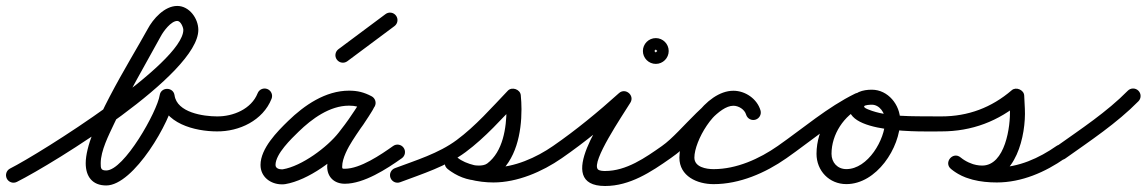

<svg xmlns="http://www.w3.org/2000/svg" viewBox="-32 -584 3822 640"><path d="M24.3 22.3C24.3 22.3 24.3 22.3 24.3 22.3C148.3 -40.2 629.1 -336.4 629.1 -484.4C629.1 -522.3 599 -564.2 558.9 -564.2C516.5 -564.2 478.3 -521.4 459.9 -486.7C459.9 -486.7 459.9 -486.8 460 -486.9C460 -486.9 460.1 -487 460.1 -487C399.1 -375.7 253.7 -149.5 253.7 -39.9C253.7 3.9 275.4 34.2 322.1 34.2C413.8 34.2 538 -180.2 549.7 -259.3C551.8 -273.5 538.5 -280.6 525.1 -280.6C511.7 -280.7 498.3 -273.7 500.2 -259.5C512.5 -172.3 617.5 -146.1 691 -146C704.8 -146 716 -157.2 716 -171C716 -184.8 704.8 -196 691 -196C646.3 -196.1 557.9 -208.5 549.8 -266.5C547.8 -280.6 536.4 -287.7 525.1 -287.8C513.7 -287.8 502.4 -280.8 500.3 -266.7C492.3 -213 381.7 -15.8 322.1 -15.8C304.1 -15.8 303.7 -23.2 303.7 -39.9C303.7 -81.8 330.5 -133.5 347.8 -170.5C394.6 -270.6 450.8 -366.1 503.9 -463C503.9 -463 504 -463.1 504 -463.1C504.1 -463.2 504.1 -463.3 504.1 -463.3C512.7 -479.6 538.1 -514.2 558.9 -514.2C570.8 -514.2 579.1 -492 579.1 -484.4C579.1 -372.7 102.3 -73 1.7 -22.3C-10.6 -16.1 -15.5 -1.1 -9.3 11.3C-3.1 23.6 11.9 28.5 24.3 22.3Z M666 -171.3C665.8 -157.5 676.9 -146.2 690.7 -146C765.2 -145.1 844.5 -182.3 873.2 -254.8C878.3 -267.6 872 -282.2 859.2 -287.2C846.4 -292.3 831.8 -286 826.8 -273.2C805.8 -220.3 744.8 -195.4 691.3 -196C677.5 -196.2 666.2 -185.1 666 -171.3Z M1206.5 -263.2C1206.5 -263.2 1206.5 -263.2 1206.5 -263.2C1181.4 -276.3 1160.3 -281.8 1131.3 -281.8C1053.1 -281.8 982.5 -233.4 928.6 -180.9C892.2 -145.6 836.4 -89.2 836.4 -34.1C836.4 5.9 870.2 30.5 907.8 30.5C911.6 30.5 915.4 30.3 919.1 29.7C994.9 17 1090.8 -52.9 1136.7 -111.6C1166.1 -149.1 1193 -186.3 1215.9 -227.9C1223.7 -242.2 1216.2 -255.2 1204.9 -261.1C1193.7 -266.9 1178.7 -265.6 1171.5 -251C1168.5 -244.6 1165.1 -238.7 1161.2 -232.9C1161.2 -232.9 1161 -232.6 1160.9 -232.4C1160.7 -232.1 1160.6 -231.9 1160.6 -231.9C1157.3 -226.4 1153.7 -221.1 1150.2 -215.9C1150.2 -215.9 1150.2 -215.8 1150.1 -215.8C1150.1 -215.7 1150.1 -215.7 1150.1 -215.7C1134 -191.1 1116.4 -167.2 1100.8 -142.2C1100.8 -142.2 1100.8 -142.3 1100.9 -142.4C1100.9 -142.5 1101 -142.5 1101 -142.5C1080.7 -110.9 1058.6 -66.8 1058.6 -28.9C1058.6 6.5 1082.5 28.5 1117.5 28.5C1181 28.5 1257 -20.7 1307.5 -56.6C1318.7 -64.6 1321.4 -80.2 1313.4 -91.5C1305.4 -102.7 1289.8 -105.4 1278.5 -97.4C1278.5 -97.4 1278.5 -97.4 1278.5 -97.4C1237.7 -68.4 1168.7 -21.5 1117.5 -21.5C1109.3 -21.5 1108.6 -21.3 1108.6 -28.9C1108.6 -56.5 1128.3 -92.5 1143 -115.5C1143 -115.5 1143.1 -115.5 1143.1 -115.6C1143.2 -115.7 1143.2 -115.7 1143.2 -115.7C1158.6 -140.4 1176 -164 1191.9 -188.3C1191.9 -188.3 1191.9 -188.3 1191.9 -188.2C1191.8 -188.2 1191.8 -188.1 1191.8 -188.1C1195.8 -194.1 1199.8 -200 1203.4 -206.1C1203.4 -206.1 1203.3 -205.9 1203.1 -205.6C1203 -205.4 1202.8 -205.1 1202.8 -205.1C1208 -212.9 1212.4 -220.7 1216.5 -229C1223.6 -243.6 1216.4 -256.5 1205.5 -262.2C1194.6 -267.8 1179.9 -266.3 1172.1 -252.1C1150.5 -212.8 1125 -177.8 1097.3 -142.4C1059.1 -93.6 974.1 -30.2 910.9 -19.7C909.9 -19.5 908.8 -19.5 907.8 -19.5C898.3 -19.5 886.4 -22.8 886.4 -34.1C886.4 -71.3 939.6 -121.9 963.4 -145.1C1007.4 -187.9 1067 -231.8 1131.3 -231.8C1152.4 -231.8 1165.6 -228.1 1183.5 -218.8C1195.7 -212.4 1210.8 -217.2 1217.2 -229.5C1223.6 -241.7 1218.8 -256.8 1206.5 -263.2Z M1125.9 -380C1125.9 -380 1125.9 -380 1125.9 -380C1178.3 -419 1230.6 -458 1282.9 -497C1294 -505.2 1296.3 -520.9 1288 -531.9C1279.8 -543 1264.1 -545.3 1253.1 -537C1253.1 -537 1253.1 -537 1253.1 -537C1200.7 -498 1148.4 -459 1096.1 -420C1085 -411.8 1082.7 -396.1 1091 -385.1C1099.2 -374 1114.9 -371.7 1125.9 -380Z M1301.8 23.4C1301.8 23.4 1301.8 23.4 1301.8 23.4C1375.9 -4.4 1455.8 -29.4 1519.9 -76.9C1585.5 -125.5 1640.8 -188.3 1697.1 -247.2C1703.8 -254.2 1692.6 -262.7 1679.9 -267.1C1667.3 -271.5 1653.2 -271.7 1654.1 -262C1655.5 -248 1656.3 -234.1 1656.3 -220C1656.3 -158.5 1644.7 -78.5 1592 -39C1584.5 -33.4 1572.9 -32.1 1563.8 -32.1C1537.6 -32.1 1511.8 -43.5 1491.6 -59.6C1478.6 -69.8 1464.4 -65.4 1456.6 -55.7C1448.8 -46.1 1447.3 -31.2 1460.1 -20.7C1499.6 11.9 1562.9 24.2 1612.8 24.2C1692.4 24.2 1775.5 -11.5 1840.3 -56.5C1851.6 -64.3 1854.4 -79.9 1846.5 -91.3C1838.7 -102.6 1823.1 -105.4 1811.7 -97.5C1755.5 -58.5 1682 -25.8 1612.8 -25.8C1575 -25.8 1522.1 -34.3 1491.9 -59.3C1479.2 -69.8 1464.8 -65.2 1456.9 -55.5C1449 -45.7 1447.5 -30.7 1460.4 -20.4C1489.6 2.7 1526.3 17.9 1563.8 17.9C1584.1 17.9 1605.5 13.3 1622 1C1688.6 -48.9 1706.3 -141.5 1706.3 -220C1706.3 -235.8 1705.4 -251.3 1703.9 -267C1702.9 -276.6 1695.5 -283.8 1686.7 -286.9C1677.9 -289.9 1667.6 -288.8 1660.9 -281.8C1606.6 -225 1553.4 -164 1490.1 -117.1C1430 -72.5 1353.7 -49.5 1284.2 -23.4C1271.3 -18.5 1264.7 -4.1 1269.6 8.8C1274.5 21.7 1288.9 28.3 1301.8 23.4Z M1840.2 -56.4C1840.2 -56.4 1840.2 -56.4 1840.2 -56.4C1918.2 -110.3 1994.4 -173 2064.7 -236.4C2075.4 -246 2069.6 -260 2059.3 -268.6C2049 -277.1 2034.2 -280.3 2026.7 -268.1C1985.8 -201.6 1809.5 36 1985 36C2067.7 36 2138.2 -10.7 2203.4 -56.6C2214.7 -64.5 2217.4 -80.1 2209.4 -91.4C2201.5 -102.7 2185.9 -105.4 2174.6 -97.4C2118.9 -58.3 2055.9 -14 1985 -14C1979 -14 1965.6 -14.3 1960.8 -19.7C1938.3 -45.3 2042.3 -198.1 2069.3 -241.9C2076.8 -254.1 2072.6 -266.8 2063.9 -274C2055.1 -281.3 2041.9 -283.1 2031.3 -273.6C1962.5 -211.6 1888 -150.2 1811.8 -97.6C1800.4 -89.7 1797.6 -74.2 1805.4 -62.8C1813.3 -51.4 1828.8 -48.6 1840.2 -56.4ZM2147 -414C2147 -410.7 2157.3 -421 2154 -421C2150.7 -421 2161 -410.7 2161 -414C2161 -417.3 2150.7 -407 2154 -407C2157.3 -407 2147 -417.3 2147 -414ZM2111 -414C2111 -390.3 2130.3 -371 2154 -371C2177.7 -371 2197 -390.3 2197 -414C2197 -437.7 2177.7 -457 2154 -457C2130.3 -457 2111 -437.7 2111 -414Z M2203.3 -56.5C2203.3 -56.5 2203.3 -56.5 2203.3 -56.5C2229.2 -74.6 2253.2 -95.1 2275.8 -117.1C2308 -148.7 2364.6 -231.5 2412.7 -231.5C2430.2 -231.5 2450 -219.2 2455 -202C2458.9 -188.7 2472.8 -181.1 2486 -185C2499.3 -188.9 2506.9 -202.8 2503 -216C2503 -216 2503 -216 2503 -216C2491.7 -254.5 2452.4 -281.5 2412.7 -281.5C2332.8 -281.5 2242.5 -144.8 2174.7 -97.5C2163.4 -89.6 2160.6 -74 2168.5 -62.7C2176.4 -51.4 2192 -48.6 2203.3 -56.5ZM2503 -216C2503 -216 2503 -216 2503 -216C2491.7 -254.5 2452.4 -281.5 2412.7 -281.5C2320.2 -281.5 2232.6 -141.9 2232.6 -58.7C2232.6 3.6 2292.1 29.8 2346.6 29.8C2433.5 29.8 2519.2 -7.4 2589.3 -56.5C2600.6 -64.4 2603.4 -80 2595.5 -91.3C2587.6 -102.6 2572 -105.4 2560.7 -97.5C2560.7 -97.5 2560.7 -97.5 2560.7 -97.5C2499.1 -54.4 2423 -20.2 2346.6 -20.2C2322.2 -20.2 2282.6 -26.8 2282.6 -58.7C2282.6 -113.6 2349.9 -231.5 2412.7 -231.5C2430.3 -231.5 2450 -219.2 2455 -202C2458.9 -188.7 2472.8 -181.1 2486 -185C2499.3 -188.9 2506.9 -202.8 2503 -216Z M2554.5 -62.7C2562.4 -51.4 2578 -48.6 2589.3 -56.5C2670.5 -113.1 2751.7 -183.7 2840.3 -227C2852.8 -233.1 2857.9 -248 2851.8 -260.4C2845.8 -272.9 2830.8 -278 2818.4 -271.9C2818.4 -271.9 2818.4 -271.9 2818.4 -271.9C2727.1 -227.4 2644.1 -155.7 2560.7 -97.5C2549.4 -89.6 2546.6 -74 2554.5 -62.7ZM2818.9 -272.2C2818.9 -272.2 2818.9 -272.2 2818.9 -272.2C2742.5 -236.7 2689.7 -155.4 2689.7 -71.2C2689.7 -14.7 2732.1 29.7 2789.2 29.7C2889.6 29.7 2968.6 -90.9 2968.6 -182.5C2968.6 -234.6 2928.1 -285 2874 -285C2844.9 -285 2812.2 -277.1 2801.4 -246.3C2801.4 -246.3 2801.4 -246.3 2801.4 -246.3C2801.4 -246.4 2801.5 -246.4 2801.5 -246.4C2761.5 -134.5 3055.9 -146 3106 -146C3119.8 -146 3131 -157.2 3131 -171C3131 -184.8 3119.8 -196 3106 -196C3106 -196 3106 -196 3106 -196C3097.2 -196 3088.7 -196.1 3080.1 -196.1C3013.9 -196.8 2925.4 -193.3 2863 -218.8C2859.1 -220.4 2846.9 -224.9 2848.5 -229.6C2848.5 -229.6 2848.6 -229.6 2848.6 -229.7C2848.6 -229.7 2848.6 -229.7 2848.6 -229.7C2850.2 -234.3 2870 -235 2874 -235C2900.2 -235 2918.6 -207 2918.6 -182.5C2918.6 -119 2861 -20.3 2789.2 -20.3C2759.7 -20.3 2739.7 -42.1 2739.7 -71.2C2739.7 -136 2781.1 -199.5 2839.9 -226.8C2852.4 -232.6 2857.9 -247.5 2852.1 -260C2846.2 -272.5 2831.4 -278 2818.9 -272.2Z M3081 -171C3081 -157.2 3092.2 -146 3106 -146C3207.2 -146 3296.8 -179.7 3373.3 -245.5C3380.4 -251.6 3369.8 -260.7 3357.6 -265.9C3345.4 -271.2 3331.6 -272.5 3332 -263.2C3332.8 -248.4 3333.5 -233.6 3334.3 -218.8C3334.3 -218.8 3334.3 -218.8 3334.3 -218.8C3334.3 -218.8 3334.3 -218.8 3334.3 -218.8C3336.9 -163.6 3318.8 -32.1 3241.8 -32.1C3215.9 -32.1 3189.7 -43 3169.9 -59.3C3157 -69.9 3142.7 -65.5 3134.7 -55.9C3126.8 -46.3 3125.2 -31.3 3138.1 -20.7C3180.7 14.5 3236.9 24.2 3290.8 24.2C3373.2 24.2 3451.8 -9.9 3518.3 -56.5C3529.6 -64.4 3532.4 -80 3524.5 -91.3C3516.6 -102.6 3501 -105.4 3489.7 -97.5C3431.6 -56.8 3362.8 -25.8 3290.8 -25.8C3249.1 -25.8 3203.2 -31.8 3169.9 -59.3C3157.1 -69.9 3142.7 -65.5 3134.7 -55.9C3126.8 -46.2 3125.2 -31.3 3138.1 -20.7C3166.9 3 3204.3 17.9 3241.8 17.9C3354.6 17.9 3388.4 -133.3 3384.2 -221.2C3384.2 -221.2 3384.2 -221.2 3384.2 -221.2C3384.2 -221.3 3384.2 -221.3 3384.2 -221.3C3383.5 -236.1 3382.7 -250.9 3382 -265.7C3381.5 -275.1 3374.7 -282.5 3366.3 -286.1C3357.9 -289.8 3347.8 -289.5 3340.7 -283.4C3273.2 -225.4 3195.3 -196 3106 -196C3092.2 -196 3081 -184.8 3081 -171Z M3483.6 -61.2C3491.6 -49.9 3507.2 -47.3 3518.5 -55.3C3601.9 -114.5 3690.9 -173.4 3762.8 -246.5C3772.5 -256.3 3772.4 -272.1 3762.5 -281.8C3752.7 -291.5 3736.9 -291.4 3727.2 -281.5C3727.2 -281.5 3727.2 -281.5 3727.2 -281.5C3657.4 -210.6 3570.4 -153.6 3489.5 -96C3478.3 -88 3475.6 -72.4 3483.6 -61.2Z"/></svg>

Font: FRB American Cursive Guidelines Arrows Semibold
Style: Italic
Weight: 600
Italic angle: -25°
Version: Version 2.0;Modular Font Editor K font №1